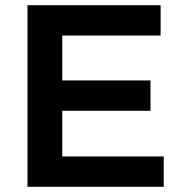

<svg xmlns="http://www.w3.org/2000/svg" viewBox="-20 -720 701 740"><path d="M86 -700H599V-583H220V-410H560V-293H220V-117H611V0H86Z"/></svg>

Font: Gontserrat Medium
Style: Regular
Weight: 500
Designer: Julieta Ulanovsky
Foundry: Julieta Ulanovsky
Version: Version 6.001